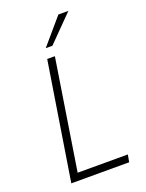

<svg xmlns="http://www.w3.org/2000/svg" viewBox="-168 -1000 824 1082"><g transform="rotate(-20 244.0 -459.5)"><path d="M66 0 178 -705H224L120 -44H421L413 0ZM191 -765 323 -919H383L231 -765Z"/></g></svg>

Font: Nunito Sans 7pt Condensed ExtraLight
Style: Italic
Weight: 250
Width: 3
Italic angle: -9°
Designer: Vernon Adams
Foundry: Vernon Adams
Version: Version 3.101;gftools[0.9.27]